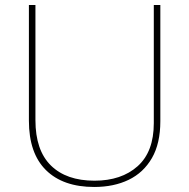

<svg xmlns="http://www.w3.org/2000/svg" viewBox="-20 -734 752 764"><path d="M618 -252Q618 -163 584.5 -105Q551 -47 492 -18.5Q433 10 355 10Q231 10 163 -57Q95 -124 95 -254V-714H121V-256Q121 -136 182.5 -75.5Q244 -15 356 -15Q463 -15 527.5 -72.5Q592 -130 592 -244V-714H618Z"/></svg>

Font: Noto Sans Cherokee Thin
Style: Regular
Weight: 100
Designer: Monotype Design Team
Foundry: Monotype Imaging Inc.
Version: Version 2.001; ttfautohint (v1.8.4.7-5d5b)